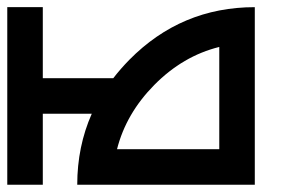

<svg xmlns="http://www.w3.org/2000/svg" viewBox="-20 -508 818 528"><path d="M680.7 -488.3Q478.5 -488.3 335.4 -343.3Q311.5 -318.8 291.5 -293H97.7V-488.3H0V0H97.7V-195.3H232.4Q192.4 -105 192.4 0H680.7ZM404.3 -274.4Q482.9 -354 583 -378.9V-97.7H301.8Q326.7 -195.8 404.3 -274.4Z"/></svg>

Font: Arounder
Style: Regular
Weight: 400
Designer: Maxim Raikov
Foundry: Maxim Raikov
Version: Version 1.00 March 23, 2021, initial release